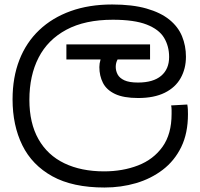

<svg xmlns="http://www.w3.org/2000/svg" viewBox="-20 -632 892 856"><path d="M446 204Q304 204 213.5 154Q123 104 79.5 15.5Q36 -73 36 -189Q36 -287 66.5 -365Q97 -443 155 -498Q213 -553 295 -582.5Q377 -612 480 -612Q570 -612 633 -594Q696 -576 735 -544.5Q774 -513 791.5 -470.5Q809 -428 809 -379Q809 -326 785.5 -284Q762 -242 714.5 -218.5Q667 -195 596 -195Q531 -195 493 -213Q455 -231 439 -262.5Q423 -294 423 -333Q423 -349 428 -365.5Q433 -382 440 -396L483 -374L441 -367H276V-434H649V-367H468L529 -398Q513 -383 504.5 -367.5Q496 -352 496 -334Q496 -316 504.5 -300Q513 -284 534.5 -274Q556 -264 595 -264Q663 -264 698.5 -294Q734 -324 734 -378Q734 -426 711.5 -463.5Q689 -501 634 -522.5Q579 -544 483 -544Q359 -544 276 -499.5Q193 -455 152 -375Q111 -295 111 -187Q111 -83 151.5 -11.5Q192 60 267 96Q342 132 444 132Q527 132 595.5 105.5Q664 79 704.5 22.5Q745 -34 745 -124Q745 -129 745 -141Q745 -153 743 -162L815 -166Q817 -155 817.5 -144.5Q818 -134 818 -123Q818 -38 788 23.5Q758 85 705.5 125Q653 165 586.5 184.5Q520 204 446 204Z"/></svg>

Font: hexlsinhala05
Style: Book
Weight: 400
Designer: Jelle Bosma - Monotype Design Team
Foundry: Monotype Imaging Inc.
Version: Version 2.003